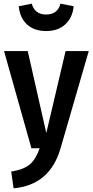

<svg xmlns="http://www.w3.org/2000/svg" viewBox="-20 -807 505 1045"><path d="M82 -773 153 -787Q169 -728 231 -728Q294 -728 309 -787L381 -773Q375 -711 335.5 -674.5Q296 -638 231 -638Q166 -638 127 -674Q88 -710 82 -773ZM463 -529 309 2Q251 200 54 218L41 127Q109 116 142 88Q175 60 196 0H151L2 -529H131L232 -83L337 -529Z"/></svg>

Font: Fira Sans Condensed Medium
Style: Regular
Weight: 500
Width: 3
Designer: Carrois Corporate & Edenspiekermann AG
Foundry: Carrois Corporate GbR & Edenspiekermann AG
Version: Version 4.203;PS 004.203;hotconv 1.0.88;makeotf.lib2.5.64775